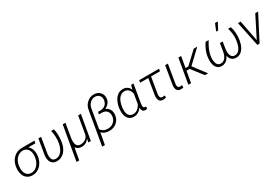

<svg xmlns="http://www.w3.org/2000/svg" viewBox="95 -2047 5170 3554"><g transform="rotate(-30 2680.5 -270.0)"><path d="M571.3 -478 422.4 -476.6Q487.8 -418 494.1 -323.7Q500 -234.4 465.8 -155.3Q431.6 -76.2 367.7 -32Q303.7 12.2 226.6 10.3Q161.1 8.3 116.5 -26.1Q71.8 -60.5 51.8 -121.3Q31.7 -182.1 39.6 -254.4L41 -266.6Q54.7 -382.8 128.7 -455.8Q202.6 -528.8 308.6 -528.8L580.6 -528.3ZM95.2 -203.6Q98.1 -127.4 133.5 -84.2Q168.9 -41 229.5 -39.1Q308.6 -36.6 365.2 -98.1Q421.9 -159.7 436 -256.8L438 -272.9Q447.3 -361.3 412.4 -416.3Q377.4 -471.2 306.6 -478Q227.1 -479 169.9 -420.9Q112.8 -362.8 99.1 -268.6Q94.2 -227.5 95.2 -203.6Z M722.2 -528.3 667 -196.8Q664.1 -171.4 665 -144L666.5 -127.4Q677.7 -41.5 752.9 -39.1Q846.2 -36.1 904.1 -135.3Q961.9 -234.4 956.1 -398.4Q953.6 -464.8 937.5 -528.8L998 -528.3Q1012.7 -463.9 1013.7 -398.4Q1015.6 -264.6 984.4 -175.3Q953.1 -85.9 891.8 -36.9Q830.6 12.2 751.5 10.3Q673.3 8.8 635.7 -46.4Q598.1 -101.6 608.9 -198.7L664.1 -528.3Z M1067.4 0ZM1242.2 -528.3 1190.9 -218.8 1188 -179.7V-156.7Q1192.4 -42.5 1281.7 -39.1Q1341.3 -37.1 1388.4 -67.6Q1435.5 -98.1 1450.2 -151.9L1514.6 -528.3H1572.8L1481 0H1428.2L1441.4 -75.2Q1382.3 11.7 1282.7 9.8Q1196.8 7.3 1161.1 -51.8L1115.2 203.1H1057.6L1184.6 -528.3Z M1960.9 -721.2Q2041 -719.2 2088.6 -667.7Q2136.2 -616.2 2129.4 -537.6Q2125 -486.3 2093 -445.6Q2061 -404.8 2009.3 -379.9Q2063 -359.9 2090.1 -312.5Q2117.2 -265.1 2111.8 -201.2Q2103 -104.5 2034.9 -46.1Q1966.8 12.2 1868.7 10.3Q1769 7.8 1713.9 -52.7L1668.9 194.8H1610.8L1733.4 -518.6Q1745.6 -605.5 1811.3 -664.3Q1877 -723.1 1960.9 -721.2ZM1908.2 -400.9Q1977.1 -400.9 2021 -437Q2064.9 -473.1 2071.8 -539.6Q2077.6 -595.7 2046.1 -632.8Q2014.6 -669.9 1958 -671.9Q1896 -672.9 1849.4 -628.9Q1802.7 -585 1791.5 -518.6L1723.1 -115.7Q1740.7 -81.5 1778.8 -60.8Q1816.9 -40 1866.7 -39.1Q1940.9 -37.1 1993.2 -80.8Q2045.4 -124.5 2054.2 -199.2Q2061 -266.1 2026.4 -308.1Q1991.7 -349.6 1928.7 -351.6L1856.9 -352.1L1865.7 -401.4Z M2696.8 -528.3 2630.4 -132.8 2628.4 -108.4Q2622.1 -44.9 2659.7 -43.9L2682.1 -46.9L2686 -1Q2663.6 10.3 2642.1 9.3Q2569.3 7.8 2569.3 -85.9Q2496.1 13.7 2394 10.3Q2320.3 8.3 2278.6 -44.7Q2236.8 -97.7 2234.9 -189.9Q2233.9 -219.7 2237.3 -248.5L2238.3 -258.8Q2255.9 -386.7 2318.8 -463.6Q2381.8 -540.5 2477.5 -538.1Q2528.3 -536.6 2565.9 -510.7Q2603.5 -484.9 2622.1 -437.5L2646.5 -528.3ZM2295.4 -246.1 2292.5 -201.2Q2291 -123.5 2321 -81.5Q2351.1 -39.6 2407.2 -38.6Q2510.7 -35.2 2574.7 -156.2L2608.9 -360.4Q2595.7 -420.9 2563.2 -453.9Q2530.8 -486.8 2484.4 -488.3Q2410.6 -490.7 2361.8 -429.9Q2313 -369.1 2296.9 -255.9Z M3234.4 -478.5H3043.9L2986.3 -133.3L2985.4 -102.1Q2985.4 -74.7 2998.3 -58.6Q3011.2 -42.5 3035.6 -42Q3051.3 -41.5 3083 -49.3L3090.8 -4.9Q3060.5 9.8 3022.9 8.8Q2915.5 7.3 2928.2 -136.2L2984.9 -478.5H2810.5L2819.3 -528.3H3243.2Z M3432.1 -528.3 3366.2 -131.8 3365.2 -102.1Q3367.2 -48.8 3414.1 -47.4Q3425.8 -46.9 3460.9 -51.3L3458.5 -2.4Q3428.2 4.9 3400.4 3.9Q3350.1 2.9 3326.2 -32Q3302.2 -66.9 3308.6 -133.3L3374 -528.3Z M3564.9 0ZM3731.9 -242.2H3665.5L3623.5 0H3564.9L3656.7 -528.3H3715.3L3674.3 -293.9H3734.4L3984.9 -528.3H4060.1L3785.2 -268.1L3987.3 0H3919.4Z M4125.5 0ZM4303.7 -527.8 4263.7 -460Q4176.3 -303.2 4184.6 -168.5Q4188.5 -106.9 4212.4 -73.7Q4236.3 -40.5 4278.3 -39.1Q4339.8 -35.6 4380.1 -86.2Q4420.4 -136.7 4433.6 -232.9L4456.5 -376H4515.1L4492.2 -232.9L4488.8 -193.8Q4485.4 -119.1 4509.5 -79.3Q4533.7 -39.6 4582 -38.6Q4639.2 -37.6 4678.5 -84.2Q4717.8 -130.9 4736.3 -219.5Q4754.9 -308.1 4747.1 -396.5Q4741.2 -464.4 4718.8 -528.8L4779.3 -528.3Q4799.8 -462.9 4804.7 -397Q4810.5 -315.4 4797.9 -239.5Q4785.2 -163.6 4756.8 -108.4Q4694.8 13.2 4580.6 10.3Q4526.4 9.3 4489 -24.4Q4451.7 -58.1 4444.8 -113.8Q4383.3 13.7 4271.5 10.3Q4200.7 8.3 4163.1 -47.1Q4125.5 -102.5 4127 -199.7Q4128.4 -286.1 4156 -366.7Q4183.6 -447.3 4239.3 -528.3ZM4564 -742.7H4623L4545.4 -594.2H4502.4Z M4930.2 0ZM5074.2 -82.5 5299.8 -528.3H5361.3L5087.4 0H5040L4930.2 -528.3H4987.8Z"/></g></svg>

Font: Roboto Light
Style: Italic
Weight: 300
Italic angle: -12°
Designer: Google
Version: Version 2.134; 2016; ttfautohint (v1.6)